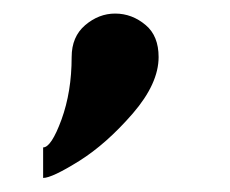

<svg xmlns="http://www.w3.org/2000/svg" viewBox="-20 -124 330 276"><path d="M208 -42Q208 -3.9 170.9 39.1Q132.8 83 93.8 107.4Q54.7 131.8 42 131.8V87.9Q53.7 87.9 68.4 47.9Q83 7.8 83 -42Q83 -71.3 102.5 -87.9Q122.1 -104.5 145.5 -104.5Q169.9 -104.5 189.5 -87.9Q208 -72.3 208 -42Z"/></svg>

Font: okolaksMetalik
Style: bold
Weight: 700
Width: 7
Version: Version 0.6